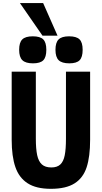

<svg xmlns="http://www.w3.org/2000/svg" viewBox="-20 -1176 640 1208"><path d="M53.5 -296.5V-725H205.5V-303.5Q205.5 -238.5 214 -199.5Q222.5 -160.5 243.5 -141.5Q264.5 -122.5 303 -122.5Q339.5 -122.5 359.5 -141.2Q379.5 -160 387.2 -198.8Q395 -237.5 395 -303.5V-725H547V-296.5Q547 -191 525.2 -124Q503.5 -57 449.5 -22.5Q395.5 12 300 12Q208 12 154 -22.8Q100 -57.5 76.8 -124.8Q53.5 -192 53.5 -296.5ZM100.5 -862.5Q100.5 -908.5 120.2 -928Q140 -947.5 186 -947.5Q232.5 -947.5 252 -928.2Q271.5 -909 271.5 -862.5Q271.5 -816.5 252.5 -797Q233.5 -777.5 187.5 -777.5Q141 -777.5 120.8 -797.2Q100.5 -817 100.5 -862.5ZM329 -862.5Q329 -908.5 348.8 -928Q368.5 -947.5 414.5 -947.5Q461 -947.5 480.5 -928.2Q500 -909 500 -862.5Q500 -816.5 481 -797Q462 -777.5 416 -777.5Q369.5 -777.5 349.2 -797.2Q329 -817 329 -862.5ZM105.5 -1156.5H251.5L342 -951.5H247.5Z"/></svg>

Font: JuliaMono ExtraBold
Style: Regular
Weight: 800
Monospace: yes
Designer: cormullion
Foundry: corm
Version: Version 0.055; ttfautohint (v1.8.4)